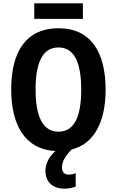

<svg xmlns="http://www.w3.org/2000/svg" viewBox="-20 -894 699 1149"><path d="M476 -874H185V-781H476ZM433 223V142C423 147 407 151 390 151C365 151 351 135 351 108C351 74 367 44 408 1C547 -34 612 -169 612 -358C612 -581 524 -725 330 -725C140 -725 47 -590 47 -359C47 -144 131 0 311 10C272 45 252 87 252 129C252 194 294 235 366 235C395 235 416 229 433 223ZM193 -358C193 -520 235 -610 330 -610C424 -610 466 -521 466 -358C466 -194 424 -106 330 -106C236 -106 193 -196 193 -358Z"/></svg>

Font: Noto Sans Display SemiCondensed
Style: Bold
Weight: 700
Width: 4
Designer: Monotype Design Team
Foundry: Monotype Imaging Inc.
Version: Version 1.900